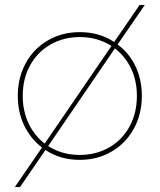

<svg xmlns="http://www.w3.org/2000/svg" viewBox="-20 -647 646 777"><path d="M554 -259Q554 -185 521.5 -126Q489 -67 431.5 -33.5Q374 0 303 0Q224 0 164 -40L61 110H40L150 -50Q104 -85 78 -139Q52 -193 52 -259Q52 -333 84.5 -392Q117 -451 174.5 -484Q232 -517 303 -517Q382 -517 442 -477L545 -627H566L456 -467Q503 -432 528.5 -378.5Q554 -325 554 -259ZM161 -66 431 -461Q375 -497 303 -497Q237 -497 184 -466.5Q131 -436 101.5 -382Q72 -328 72 -259Q72 -198 95.5 -148Q119 -98 161 -66ZM534 -259Q534 -320 510.5 -369.5Q487 -419 445 -451L175 -56Q231 -20 303 -20Q369 -20 422 -50.5Q475 -81 504.5 -135.5Q534 -190 534 -259Z"/></svg>

Font: Gontserrat Thin
Style: Regular
Weight: 250
Designer: Julieta Ulanovsky
Foundry: Julieta Ulanovsky
Version: Version 6.001